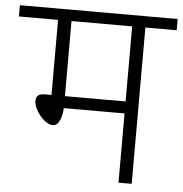

<svg xmlns="http://www.w3.org/2000/svg" viewBox="-66 -733 746 782"><g transform="rotate(5 306.5 -342.5)"><path d="M629 -685H-16V-639H144V-332H116C91 -332 81 -322 81 -301C81 -267 125 -210 160 -210C185 -210 196 -245 199 -283H447V0H501V-639H629ZM447 -332H199V-639H447Z"/></g></svg>

Font: FiraGO Light
Style: Regular
Weight: 300
Designer: bBox Type
Foundry: bBox Type GmbH
Version: Version 1.001;PS 001.001;hotconv 1.0.88;makeotf.lib2.5.64775